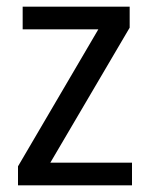

<svg xmlns="http://www.w3.org/2000/svg" viewBox="-20 -556 449 576"><path d="M376 0V-68H131L369 -473V-536H48V-468H275L34 -57V0Z"/></svg>

Font: Noto Sans Ethiopic SemiCondensed
Style: Regular
Weight: 400
Width: 4
Designer: Monotype Design Team
Foundry: Monotype Imaging Inc.
Version: Version 2.102